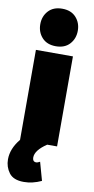

<svg xmlns="http://www.w3.org/2000/svg" viewBox="-113 -861 560 1149"><g transform="rotate(10 167.5 -286.5)"><path d="M120 244Q57 244 30.5 208.5Q4 173 4 127Q4 62 55 0V-547H280V0H220Q151 46 151 90Q151 114 171 116Q182 116 196 108L227 219Q173 244 120 244ZM168 -589Q114 -589 84 -622Q54 -655 54 -703Q54 -751 84 -784Q114 -817 168 -817Q222 -817 252 -784Q282 -751 282 -703Q282 -655 252 -622Q222 -589 168 -589Z"/></g></svg>

Font: Argentum Novus Black
Style: Regular
Weight: 900
Designer: Julieta Ulanovsky (font) & Cristiano Sobral (main changes)
Foundry: Julieta Ulanovsky (font) & Cristiano Sobral (main changes)
Version: Version 3.00;November 27, 2020;FontCreator 13.0.0.2655 64-bi